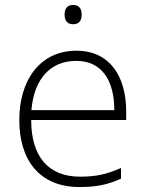

<svg xmlns="http://www.w3.org/2000/svg" viewBox="-20 -746 588 776"><path d="M275 -726C252 -726 241 -711 241 -687C241 -663 252 -648 275 -648C300 -648 310 -663 310 -687C310 -711 300 -726 275 -726ZM289 -541C139 -541 58 -419 58 -261C58 -98 140 10 302 10C369 10 417 0 469 -24V-67C409 -41 368 -32 303 -32C176 -32 106 -113 106 -261H490V-295C490 -437 424 -541 289 -541ZM288 -500C393 -500 442 -419 442 -301H107C118 -430 186 -500 288 -500Z"/></svg>

Font: Noto Sans Syriac Extralight
Style: Regular
Weight: 200
Designer: Patrick Giasson and the Monotype Design Team
Foundry: Monotype Imaging Inc.
Version: Version 3.000